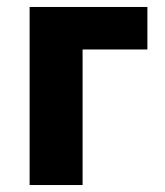

<svg xmlns="http://www.w3.org/2000/svg" viewBox="-20 -531 473 551"><path d="M65 0H217V-389H403V-511H65Z"/></svg>

Font: Finlandica
Style: Bold
Weight: 700
Designer: Niklas Ekholm, Juho Hiilivirta, Jaakko Suomalainen
Foundry: Helsinki Type Studio
Version: Version 2.000;Glyphs 3.2 (3202)